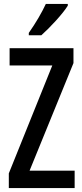

<svg xmlns="http://www.w3.org/2000/svg" viewBox="-20 -960 421 980"><path d="M326 -931V-940H214C193 -895 164 -845 127 -792V-780H191C234 -818 301 -890 326 -931ZM361 0V-89H131L355 -638V-714H29V-626H247L25 -75V0Z"/></svg>

Font: Noto Sans Khmer ExtraCondensed Medium
Style: Regular
Weight: 500
Width: 2
Designer: Danh Hong and the Monotype Design Team
Foundry: Monotype Imaging Inc.
Version: Version 2.004